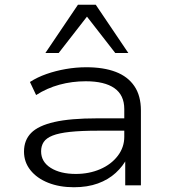

<svg xmlns="http://www.w3.org/2000/svg" viewBox="-20 -780 719 808"><path d="M291 8Q230 8 182.5 -11Q135 -30 108 -64Q81 -98 81 -142Q81 -190 111 -220.5Q141 -251 208.5 -266.5Q276 -282 389 -282H519V-230H393Q321 -230 274.5 -225Q228 -220 201.5 -209.5Q175 -199 164 -182.5Q153 -166 153 -143Q153 -99 193.5 -73.5Q234 -48 299 -48Q355 -48 401.5 -68Q448 -88 475.5 -124Q503 -160 503 -204V-321Q503 -380 461.5 -409Q420 -438 341 -438Q283 -438 230 -423.5Q177 -409 132 -380L106 -435Q137 -455 175.5 -468.5Q214 -482 257 -489.5Q300 -497 343 -497Q416 -497 467 -477.5Q518 -458 545.5 -417.5Q573 -377 573 -315V0H507V-114L515 -115Q498 -81 467 -52.5Q436 -24 392 -8Q348 8 291 8ZM171 -557 308 -760H383L520 -557H465L346 -710L227 -557Z"/></svg>

Font: Nunito Sans 10pt Expanded Light
Style: Regular
Weight: 300
Width: 7
Designer: Vernon Adams
Foundry: Vernon Adams
Version: Version 3.101;gftools[0.9.27]